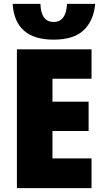

<svg xmlns="http://www.w3.org/2000/svg" viewBox="-20 -968 536 988"><path d="M325 -948Q320 -855 256 -855Q191 -855 188 -948H45Q57 -764 256 -764Q360 -764 411 -813Q462 -862 470 -948ZM451 -153H250V-294H436V-445H250V-563H451V-714H67V0H451Z"/></svg>

Font: Noto Sans UI SemiCondensed Black
Style: Regular
Weight: 900
Width: 4
Designer: Monotype Design Team
Foundry: Monotype Imaging Inc.
Version: 1.001